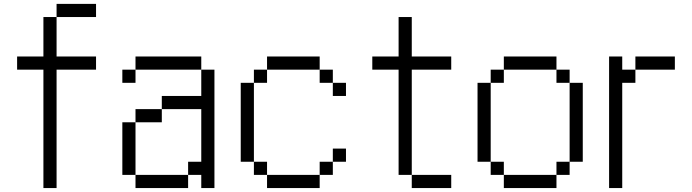

<svg xmlns="http://www.w3.org/2000/svg" viewBox="-20 -953 3507 973"><path d="M66.7 -600V-666.7H200V-866.7H266.7V-666.7H466.7V-600H266.7V0H200V-600ZM266.7 -866.7V-933.3H466.7V-866.7Z M666.7 -66.7H600V-333.3H666.7ZM666.7 0V-66.7H933.3V0ZM666.7 -333.3V-400H800V-333.3ZM666.7 -600V-666.7H1000V-600ZM666.7 -533.3H600V-600H666.7ZM800 -400V-466.7H1000V-600H1066.7V0H1000V-66.7H933.3V-133.3H1000V-400Z M1733.3 -133.3H1666.7V-200H1733.3ZM1733.3 -466.7H1666.7V-533.3H1733.3ZM1266.7 -133.3H1200V-533.3H1266.7ZM1266.7 -66.7V-133.3H1333.3V-66.7ZM1266.7 -533.3V-600H1333.3V-533.3ZM1666.7 -133.3V-66.7H1600V-133.3ZM1666.7 -600V-533.3H1600V-600ZM1333.3 -66.7H1600V0H1333.3ZM1333.3 -600V-666.7H1600V-600Z M1866.7 -600V-666.7H2000V-866.7H2066.7V-666.7H2266.7V-600H2066.7V-66.7H2000V-600ZM2066.7 -66.7H2266.7V0H2066.7Z M2866.7 -133.3V-66.7H2800V-133.3ZM2866.7 -600V-533.3H2800V-600ZM2866.7 -533.3H2933.3V-133.3H2866.7ZM2400 -133.3V-533.3H2466.7V-133.3ZM2466.7 -133.3H2533.3V-66.7H2466.7ZM2466.7 -533.3V-600H2533.3V-533.3ZM2533.3 -66.7H2800V0H2533.3ZM2533.3 -600V-666.7H2800V-600Z M3066.7 0V-666.7H3133.3V-600H3200V-533.3H3133.3V0ZM3400 -666.7V-600H3200V-666.7Z"/></svg>

Font: Galmuri14 Regular
Style: Regular
Weight: 400
Designer: Lee Minseo (quiple)
Version: Version 2.399;hotconv 1.1.1;makeotfexe 2.6.0 DEVELOPMENT